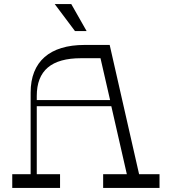

<svg xmlns="http://www.w3.org/2000/svg" viewBox="-20 -920 841 940"><path d="M404 -768 329 -900H248L347 -768ZM661 -67 517 -700H394C224 -700 130 -619 130 -467V-67H40V0H274V-67H160V-400H525L601 -67H485V0H761V-67ZM160 -430V-450C160 -575 232 -635 377 -635H472L519 -430Z"/></svg>

Font: Space Cowgirl Light
Style: Regular
Weight: 300
Designer: Valery Marier
Foundry: Valery Marier
Version: Version 1.000;hotconv 1.0.109;makeotfexe 2.5.65596